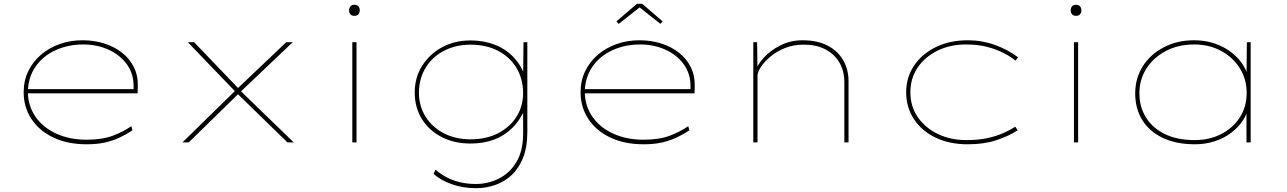

<svg xmlns="http://www.w3.org/2000/svg" viewBox="-20 -746 6745 1006"><path d="M434 10Q334 10 259.5 -25.5Q185 -61 144.5 -123Q104 -185 104 -263Q104 -324 128.5 -374Q153 -424 195.5 -460Q238 -496 293.5 -515.5Q349 -535 413 -535Q474 -535 527 -518Q580 -501 620 -469.5Q660 -438 682 -393Q704 -348 702 -291L701 -257H116V-279H690L680 -270V-295Q680 -361 644 -410Q608 -459 548 -486Q488 -513 416 -513Q337 -513 271 -483Q205 -453 166 -396.5Q127 -340 126 -263Q127 -191 166 -134.5Q205 -78 274.5 -46Q344 -14 433 -14Q516 -14 571.5 -35Q627 -56 668 -85L674 -63Q639 -40 604 -24Q569 -8 528.5 1Q488 10 434 10Z M1486 0 1220 -259 1213 -266 964 -525H997L1229 -283L1236 -274L1519 0ZM936 0 1217 -275 1234 -259 969 0ZM1236 -261 1220 -278 1480 -525H1514Z M1826 0V-525H1848V0ZM1837 -663Q1823 -663 1816 -671Q1809 -679 1809 -692Q1809 -704 1816 -712.5Q1823 -721 1837 -721Q1850 -721 1857.5 -713Q1865 -705 1865 -692Q1865 -679 1858 -671Q1851 -663 1837 -663Z M2475 240Q2405 240 2346.5 219Q2288 198 2252 165L2262 143Q2287 165 2318.5 182Q2350 199 2389 208.5Q2428 218 2474 218Q2537 218 2594 189.5Q2651 161 2686 102.5Q2721 44 2721 -47V-181H2733Q2706 -117 2664 -75.5Q2622 -34 2567.5 -14Q2513 6 2445 6Q2360 6 2294 -28Q2228 -62 2190.5 -122.5Q2153 -183 2153 -261Q2153 -340 2192 -401.5Q2231 -463 2296.5 -498.5Q2362 -534 2444 -534Q2485 -534 2521.5 -526.5Q2558 -519 2590.5 -504Q2623 -489 2650 -466Q2677 -443 2698 -412.5Q2719 -382 2732 -343L2721 -344L2723 -525H2743V-53Q2743 25 2720.5 81Q2698 137 2660 172Q2622 207 2574 223.5Q2526 240 2475 240ZM2445 -16Q2528 -16 2590 -48Q2652 -80 2686.5 -135Q2721 -190 2721 -260Q2720 -335 2685 -392Q2650 -449 2588 -480.5Q2526 -512 2445 -512Q2369 -512 2307.5 -480.5Q2246 -449 2211 -392.5Q2176 -336 2175 -261Q2175 -190 2210 -134.5Q2245 -79 2306 -47.5Q2367 -16 2445 -16Z M3352 10Q3252 10 3177.5 -25.5Q3103 -61 3062.5 -123Q3022 -185 3022 -263Q3022 -324 3046.5 -374Q3071 -424 3113.5 -460Q3156 -496 3211.5 -515.5Q3267 -535 3331 -535Q3392 -535 3445 -518Q3498 -501 3538 -469.5Q3578 -438 3600 -393Q3622 -348 3620 -291L3619 -257H3034V-279H3608L3598 -270V-295Q3598 -361 3562 -410Q3526 -459 3466 -486Q3406 -513 3334 -513Q3255 -513 3189 -483Q3123 -453 3084 -396.5Q3045 -340 3044 -263Q3045 -191 3084 -134.5Q3123 -78 3192.5 -46Q3262 -14 3351 -14Q3434 -14 3489.5 -35Q3545 -56 3586 -85L3592 -63Q3557 -40 3522 -24Q3487 -8 3446.5 1Q3406 10 3352 10ZM3222 -621 3210 -634 3317 -726H3345L3452 -634L3440 -621L3324 -713H3339Z M3927 0V-525H3947L3949 -372L3936 -368Q3948 -407 3983 -445Q4018 -483 4070.5 -509Q4123 -535 4185 -535Q4263 -535 4316.5 -507Q4370 -479 4398 -430.5Q4426 -382 4426 -320V0H4404V-314Q4404 -376 4376.5 -421Q4349 -466 4300.5 -489.5Q4252 -513 4189 -512Q4137 -512 4093.5 -494.5Q4050 -477 4017.5 -450Q3985 -423 3967 -395.5Q3949 -368 3949 -350V0H3939Q3937 0 3934 0Q3931 0 3927 0Z M5050 10Q4955 10 4882 -25Q4809 -60 4768.5 -122Q4728 -184 4728 -263Q4728 -341 4769.5 -402.5Q4811 -464 4884 -499.5Q4957 -535 5050 -535Q5125 -535 5193 -510.5Q5261 -486 5314 -446L5301 -428Q5276 -449 5238 -468.5Q5200 -488 5151.5 -500.5Q5103 -513 5042 -513Q4957 -513 4891 -480Q4825 -447 4787.5 -391Q4750 -335 4750 -263Q4750 -187 4790 -130.5Q4830 -74 4896 -43Q4962 -12 5042 -12Q5107 -12 5154.5 -22.5Q5202 -33 5237.5 -49Q5273 -65 5300 -82L5312 -63Q5263 -32 5199.5 -11Q5136 10 5050 10Z M5607 0V-525H5629V0ZM5618 -663Q5604 -663 5597 -671Q5590 -679 5590 -692Q5590 -704 5597 -712.5Q5604 -721 5618 -721Q5631 -721 5638.5 -713Q5646 -705 5646 -692Q5646 -679 5639 -671Q5632 -663 5618 -663Z M6242 10Q6143 10 6072.5 -23.5Q6002 -57 5965 -117Q5928 -177 5928 -257Q5928 -336 5968 -399Q6008 -462 6078 -498.5Q6148 -535 6236 -535Q6297 -535 6347.5 -517Q6398 -499 6436 -468.5Q6474 -438 6496 -401Q6518 -364 6521 -327H6511L6513 -525H6533V0H6511V-188L6524 -203Q6519 -157 6494.5 -118.5Q6470 -80 6432 -51Q6394 -22 6345 -6Q6296 10 6242 10ZM6239 -12Q6318 -12 6379.5 -44Q6441 -76 6476.5 -131.5Q6512 -187 6512 -259Q6512 -330 6477 -387Q6442 -444 6379.5 -478.5Q6317 -513 6237 -513Q6153 -513 6088 -478.5Q6023 -444 5986.5 -386.5Q5950 -329 5950 -257Q5950 -186 5984.5 -130.5Q6019 -75 6083.5 -43.5Q6148 -12 6239 -12Z"/></svg>

Font: Lexend Tera Thin
Style: Regular
Weight: 250
Version: Version 1.007